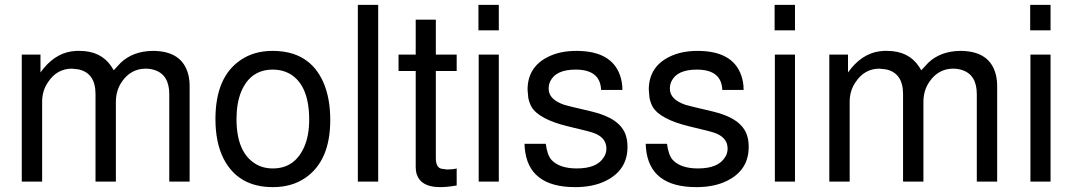

<svg xmlns="http://www.w3.org/2000/svg" viewBox="-20 -749 4425 792"><path d="M69.8 -523.9H147V-450.2Q201.2 -525.9 274.9 -537.1Q284.2 -538.1 294.9 -539.1H308.1Q397 -539.1 439.9 -474.1Q444.8 -466.8 449.2 -459L478 -490.2Q528.8 -538.1 609.9 -539.1Q731.9 -539.1 756.8 -440.9Q762.2 -418.9 762.2 -393.1V0H678.2V-360.8Q678.2 -441.9 615.2 -460.9Q599.1 -465.8 581.1 -465.8Q520 -465.8 482.9 -412.1Q458 -376 458 -329.1V0H374V-360.8Q374 -448.2 303.2 -462.9L276.9 -465.8Q214.8 -465.8 178.2 -410.2Q153.8 -375 153.8 -329.1V0H69.8Z M1104.5 -539.1Q1256.3 -539.1 1313.5 -410.2Q1342.3 -345.2 1342.3 -253.9Q1342.3 -86.9 1240.7 -16.1Q1184.6 22.9 1105.5 22.9Q961.4 22.9 901.4 -96.2Q868.7 -162.1 868.7 -257.8Q868.7 -432.1 973.6 -502Q1028.3 -539.1 1104.5 -539.1ZM1105.5 -461.9Q1012.7 -461.9 974.6 -370.1Q955.6 -323.2 955.6 -257.8Q955.6 -121.1 1033.7 -73.2Q1064.5 -54.2 1105.5 -54.2Q1195.3 -54.2 1234.4 -142.1Q1255.4 -189 1255.4 -254.9Q1255.4 -399.9 1173.3 -445.8Q1143.6 -461.9 1105.5 -461.9Z M1540 -729V0H1456.1V-729Z M1863.8 -523.9V-456.1H1777.8V-97.2Q1777.8 -59.1 1799.8 -53.2L1823.7 -49.8Q1848.6 -49.8 1863.8 -54.2V16.1Q1824.7 22.9 1795.9 22.9Q1707 22.9 1695.8 -43.9L1694.8 -60.1V-456.1H1624V-523.9H1694.8V-668H1777.8V-523.9Z M2037.6 -523.9V0H1954.6V-523.9ZM2037.6 -729V-624H1953.6V-729Z M2547.4 -377.9H2459.5Q2456.5 -461.9 2354.5 -461.9Q2272.5 -461.9 2249.5 -413.1Q2243.2 -399.9 2243.2 -382.8Q2243.2 -337.9 2309.6 -315.9L2340.3 -308.1L2420.4 -289.1Q2538.6 -261.2 2561.5 -190.9Q2568.4 -169.9 2568.4 -143.1Q2568.4 -46.9 2478.5 -2.9Q2426.3 22.9 2352.5 22.9Q2158.2 22.9 2144.5 -139.2L2143.6 -155.8H2231.4Q2237.3 -108.9 2255.4 -88.9Q2288.6 -54.2 2359.4 -54.2Q2443.4 -54.2 2471.2 -101.1Q2481.4 -116.2 2481.4 -136.2Q2481.4 -182.1 2427.2 -201.2Q2418.5 -204.1 2408.2 -207H2407.2L2400.4 -209L2322.3 -228Q2203.6 -256.8 2172.4 -308.1Q2163.6 -324.2 2159.2 -345.2L2156.2 -378.9Q2156.2 -472.2 2240.2 -514.2Q2289.6 -539.1 2357.4 -539.1Q2502.4 -539.1 2537.6 -438Q2547.4 -411.1 2547.4 -377.9Z M3047.4 -377.9H2959.5Q2956.5 -461.9 2854.5 -461.9Q2772.5 -461.9 2749.5 -413.1Q2743.2 -399.9 2743.2 -382.8Q2743.2 -337.9 2809.6 -315.9L2840.3 -308.1L2920.4 -289.1Q3038.6 -261.2 3061.5 -190.9Q3068.4 -169.9 3068.4 -143.1Q3068.4 -46.9 2978.5 -2.9Q2926.3 22.9 2852.5 22.9Q2658.2 22.9 2644.5 -139.2L2643.6 -155.8H2731.4Q2737.3 -108.9 2755.4 -88.9Q2788.6 -54.2 2859.4 -54.2Q2943.4 -54.2 2971.2 -101.1Q2981.4 -116.2 2981.4 -136.2Q2981.4 -182.1 2927.2 -201.2Q2918.5 -204.1 2908.2 -207H2907.2L2900.4 -209L2822.3 -228Q2703.6 -256.8 2672.4 -308.1Q2663.6 -324.2 2659.2 -345.2L2656.2 -378.9Q2656.2 -472.2 2740.2 -514.2Q2789.6 -539.1 2857.4 -539.1Q3002.4 -539.1 3037.6 -438Q3047.4 -411.1 3047.4 -377.9Z M3259.3 -523.9V0H3176.3V-523.9ZM3259.3 -729V-624H3175.3V-729Z M3400.9 -523.9H3478V-450.2Q3532.2 -525.9 3606 -537.1Q3615.2 -538.1 3626 -539.1H3639.2Q3728 -539.1 3771 -474.1Q3775.9 -466.8 3780.3 -459L3809.1 -490.2Q3859.9 -538.1 3940.9 -539.1Q4063 -539.1 4087.9 -440.9Q4093.3 -418.9 4093.3 -393.1V0H4009.3V-360.8Q4009.3 -441.9 3946.3 -460.9Q3930.2 -465.8 3912.1 -465.8Q3851.1 -465.8 3814 -412.1Q3789.1 -376 3789.1 -329.1V0H3705.1V-360.8Q3705.1 -448.2 3634.3 -462.9L3607.9 -465.8Q3545.9 -465.8 3509.3 -410.2Q3484.9 -375 3484.9 -329.1V0H3400.9Z M4313.5 -523.9V0H4230.5V-523.9ZM4313.5 -729V-624H4229.5V-729Z"/></svg>

Font: SolaimanLipiNormal
Style: Normal
Weight: 400
Designer: Solaiman Karim
Version: Version 1.6.1 ; ttfautohint (v1.5.65-e2d9)